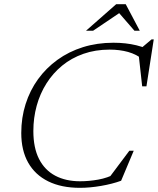

<svg xmlns="http://www.w3.org/2000/svg" viewBox="-20 -891 758 921"><path d="M534.5 -58 496 -28.5 600.5 -168H621.5L561 -24Q518.5 -8.5 464.5 0.8Q410.5 10 363.5 10Q274.5 10 211.5 -21Q148.5 -52 115.2 -110.8Q82 -169.5 82 -253Q82 -326.5 102.8 -391.8Q123.5 -457 162.2 -510.8Q201 -564.5 255.5 -604Q310 -643.5 378 -664.8Q446 -686 524 -686Q554 -686 581.2 -683Q608.5 -680 634.2 -673.8Q660 -667.5 685 -657.5L656 -659L707 -702H717.5L682.5 -477H662L644.5 -635L672 -601.5Q635 -630.5 594.5 -641.8Q554 -653 506 -653Q437.5 -653 380 -632.8Q322.5 -612.5 278.2 -576.2Q234 -540 203 -491Q172 -442 156 -383.8Q140 -325.5 140 -262.5Q140 -182 167.2 -128.5Q194.5 -75 245 -48.2Q295.5 -21.5 364 -21.5Q407 -21.5 451.5 -29.5Q496 -37.5 534.5 -58ZM392.5 -743.5 537.5 -871H583L650.5 -743.5H625L546 -834.5H561.5L426.5 -743.5Z"/></svg>

Font: Newsreader 16pt 16pt Light
Style: Italic
Weight: 300
Italic angle: -17°
Version: Version 1.003